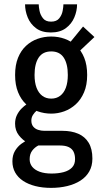

<svg xmlns="http://www.w3.org/2000/svg" viewBox="-20 -684 490 904"><path d="M221.3 -149Q188.2 -149 157.7 -159.8Q127.2 -170.6 103.1 -192.9Q79.1 -215.2 65.1 -249.6Q51.1 -283.9 51.1 -331Q51.1 -377.9 64.9 -412Q78.7 -446.1 102.6 -468.2Q126.5 -490.4 157.1 -501.2Q187.8 -512 221.3 -512Q254.5 -512 284.8 -501.2Q315.1 -490.4 339 -468.2Q362.9 -446.1 376.6 -412Q390.4 -377.9 390.4 -331Q390.4 -283.9 375.8 -249.6Q361.2 -215.2 336.8 -192.9Q312.3 -170.6 282.4 -159.8Q252.4 -149 221.3 -149ZM221.3 -219.7Q245.7 -219.7 263.2 -232.9Q280.7 -246 290 -270.8Q299.3 -295.6 299.3 -331Q299.3 -383.6 280 -412.8Q260.7 -441.9 221.3 -441.9Q181.4 -441.9 162 -412.8Q142.7 -383.6 142.7 -331Q142.7 -295.6 152.1 -270.8Q161.6 -246 179.1 -232.9Q196.6 -219.7 221.3 -219.7ZM326.4 -417 286.4 -455.6 371 -559.1 424.6 -509.6ZM274.7 -68Q316.6 -68 348.2 -54.4Q379.8 -40.9 397.4 -12Q415 16.9 415 62.6Q415 97.5 400.2 123.4Q385.4 149.3 358.7 166.4Q332 183.5 296.7 192Q261.4 200.6 220.3 200.6Q179.9 200.6 146.4 192.1Q112.9 183.6 88.8 167.6Q64.6 151.6 51.5 128.4Q38.4 105.1 38.4 75.5Q38.4 46.9 50.5 26.5Q62.6 6.2 80.7 -7.1Q98.7 -20.4 117 -28Q135.3 -35.6 147.1 -38.7L196 -12.4Q178.7 -8.4 161 0.7Q143.4 9.7 131.5 25.5Q119.6 41.3 119.6 65.9Q119.6 86.1 131.7 101.2Q143.9 116.3 166.9 124.7Q190 133.1 222.9 133.1Q254.4 133.1 279.4 126.5Q304.4 119.8 318.9 105Q333.4 90.1 333.4 65.4Q333.4 44.9 326.4 30.5Q319.3 16.1 303.6 8.6Q287.9 1 262 1H151.6Q134.3 1 110.6 -11.4Q86.9 -23.8 69 -46.7Q51 -69.6 51 -101.6Q51 -124.4 59.7 -142.1Q68.4 -159.9 81.4 -172.9Q94.4 -186 107.5 -194.5Q120.6 -202.9 128.9 -207.4L175 -178.7Q165.1 -173.2 154.1 -164.2Q143 -155.2 135.3 -143.1Q127.6 -131 127.6 -116.4Q127.6 -98.9 136.3 -88.2Q145.1 -77.4 159.3 -72.7Q173.6 -68 189.6 -68ZM342.9 -663.7Q342.9 -632.7 330 -602.1Q317.1 -571.4 289.9 -551.3Q262.6 -531.1 219.4 -531.1Q176.2 -531.1 149.5 -551.3Q122.8 -571.4 110.4 -602.1Q98 -632.7 98 -663.7H162.3Q162.3 -652.5 166.1 -633Q170 -613.6 182.4 -597.9Q194.7 -582.1 220.4 -582.1Q246.6 -582.1 259 -597.9Q271.4 -613.6 275 -633Q278.6 -652.5 278.6 -663.7Z"/></svg>

Font: League Mono Thin Condensed
Style: Regular
Weight: 100
Width: 1
Designer: Tyler Finck
Foundry: The League of Moveable Type / Tyler Finck
Version: Version 2.300;RELEASE